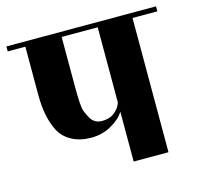

<svg xmlns="http://www.w3.org/2000/svg" viewBox="-107 -653 775 746"><g transform="rotate(-15 281.0 -280.0)"><path d="M582 -560V-540H482V0H342V-201Q327 -175 290 -153.5Q253 -132 208 -132Q163 -132 129.5 -150Q96 -168 80 -200Q51 -257 51 -345V-540H-20V-560ZM342 -540H197V-338Q197 -260 204 -241.5Q211 -223 219 -210Q234 -184 265 -184Q296 -184 316 -200.5Q336 -217 342 -238Z"/></g></svg>

Font: Rozha One
Style: Regular
Weight: 400
Designer: Tim Donaldson, Indian Type Foundry
Foundry: Indian Type Foundry
Version: Version 1.301;PS 1.0;hotconv 1.0.78;makeotf.lib2.5.61930; tt